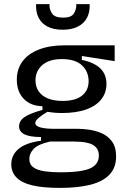

<svg xmlns="http://www.w3.org/2000/svg" viewBox="-20 -741 622 936"><path d="M272 175Q189 175 137 162.5Q85 150 60 124Q35 98 35 60Q35 15 70.5 -15Q106 -45 180 -55V-73Q126 -73 99.5 -86Q73 -99 73 -125Q73 -152 100 -170.5Q127 -189 187 -205V-223Q127 -225 94.5 -260.5Q62 -296 62 -353Q62 -404 89.5 -441.5Q117 -479 169.5 -499.5Q222 -520 295 -520H539V-443L379 -468V-449Q438 -437 468.5 -408Q499 -379 499 -332Q499 -289 474 -257Q449 -225 400.5 -207.5Q352 -190 281 -190Q267 -190 252 -191Q237 -192 211 -196Q184 -180 168 -166Q152 -152 152 -141Q152 -130 167 -123.5Q182 -117 203.5 -115Q225 -113 244 -113H362Q382 -113 412.5 -109Q443 -105 473.5 -92.5Q504 -80 525 -52.5Q546 -25 546 22Q546 76 514 110Q482 144 421 159.5Q360 175 272 175ZM273 99Q340 99 382 91Q424 83 443 64.5Q462 46 462 18Q462 -7 449 -21.5Q436 -36 416 -42Q396 -48 376 -49.5Q356 -51 341 -51H224Q166 -38 144.5 -15.5Q123 7 123 33Q123 61 143 75Q163 89 197.5 94Q232 99 273 99ZM285 -249Q348 -249 380 -275Q412 -301 412 -345Q412 -392 379.5 -422.5Q347 -453 282 -453Q220 -453 186.5 -424Q153 -395 153 -349Q153 -319 168 -296.5Q183 -274 212.5 -261.5Q242 -249 285 -249ZM156 -721H221Q220 -696 233.5 -675.5Q247 -655 288 -655Q327 -655 340 -675Q353 -695 352 -721H417Q419 -683 404.5 -655Q390 -627 360 -611.5Q330 -596 286 -596Q241 -596 211.5 -611.5Q182 -627 168 -655Q154 -683 156 -721Z"/></svg>

Font: Bricolage Grotesque 16pt
Style: Regular
Weight: 400
Version: Version 1.001;gftools[0.9.33.dev8+g029e19f]